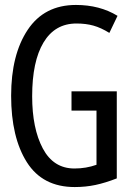

<svg xmlns="http://www.w3.org/2000/svg" viewBox="-20 -746 540 776"><path d="M25 -359Q25 -525 92 -625.5Q159 -726 287 -726Q383 -726 455 -682L422 -613Q388 -634 357.5 -642.5Q327 -651 289 -651Q202 -651 156 -574.5Q110 -498 110 -357Q110 -227 153 -146Q196 -65 281 -65Q328 -65 370 -80V-299H269V-377H452V-25Q406 -7 366 1.5Q326 10 282 10Q152 10 88.5 -90.5Q25 -191 25 -359Z"/></svg>

Font: Noto Sans Mono UI Cond
Style: Regular
Weight: 400
Width: 3
Monospace: yes
Designer: Monotype Design team
Foundry: Monotype Imaging Inc.
Version: Version 1.000